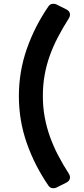

<svg xmlns="http://www.w3.org/2000/svg" viewBox="-20 -842 445 1017"><path d="M237 142Q164 36 122 -83.5Q80 -203 80 -333Q80 -463 122 -583Q164 -703 237 -809Q246 -822 263 -822Q271 -822 278 -819L332 -792Q347 -784 350 -771Q353 -758 344 -744Q313 -695 287.5 -646.5Q262 -598 244 -548Q226 -498 216.5 -445Q207 -392 207 -333Q207 -274 217 -220.5Q227 -167 245 -117Q263 -67 288 -19Q313 29 344 77Q353 91 350 104Q347 117 332 125L278 152Q271 155 263 155Q246 155 237 142Z"/></svg>

Font: Higure Gothic Black
Style: Regular
Weight: 900
Designer: Yoshimichi Ohira
Foundry: Positype
Version: Version 1.000